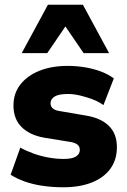

<svg xmlns="http://www.w3.org/2000/svg" viewBox="-20 -782 536 813"><path d="M248 11Q203 11 161.5 5Q120 -1 86 -13Q52 -25 25 -42L66 -157Q91 -143 121.5 -132Q152 -121 185 -115Q218 -109 249 -109Q286 -109 302 -119.5Q318 -130 318 -147Q318 -162 307.5 -170Q297 -178 278 -181L167 -199Q105 -210 71 -244.5Q37 -279 37 -335Q37 -387 66.5 -424.5Q96 -462 147.5 -482.5Q199 -503 266 -503Q302 -503 337 -497.5Q372 -492 404 -480.5Q436 -469 462 -450L418 -337Q399 -351 373 -361Q347 -371 319.5 -377.5Q292 -384 269 -384Q228 -384 211 -373Q194 -362 194 -345Q194 -332 203 -323.5Q212 -315 231 -312L342 -293Q406 -283 440.5 -249.5Q475 -216 475 -159Q475 -105 447 -67Q419 -29 368 -9Q317 11 248 11ZM72 -557 183 -762H331L442 -557H334L257 -670L180 -557Z"/></svg>

Font: Nunito Sans 12pt ExtraLight 12pt Black
Style: Regular
Weight: 900
Version: Version 3.101;gftools[0.9.27]